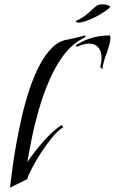

<svg xmlns="http://www.w3.org/2000/svg" viewBox="-20 -855 529 885"><path d="M26 10Q30 -22 36.5 -73Q43 -124 54 -186Q65 -248 80 -314Q95 -380 115.5 -442Q136 -504 162.5 -554.5Q189 -605 221.5 -636.5Q254 -668 294 -673Q301 -674 320 -678.5Q339 -683 356 -687.5Q373 -692 373 -692L374 -685L350 -671Q304 -644 268 -593.5Q232 -543 205 -479.5Q178 -416 158.5 -348Q139 -280 126.5 -217.5Q114 -155 106 -108Q138 -155 180.5 -203.5Q223 -252 264 -279L272 -269Q247 -254 220 -221Q193 -188 168.5 -150Q144 -112 127 -79Q110 -46 105 -29ZM453 -535 442 -546Q448 -570 448 -588Q448 -620 432.5 -637Q417 -654 390 -654Q366 -654 334 -639L329 -647Q362 -666 386.5 -675Q411 -684 434 -687.5Q457 -691 485 -692L488 -689Q489 -687 489 -680Q489 -667 484 -649Q479 -631 473 -613Q469 -602 465 -591.5Q461 -581 459 -571Q456 -561 454 -552.5Q452 -544 453 -535ZM343 -751Q338 -751 333.5 -752.5Q329 -754 329 -756Q329 -757 337 -762Q359 -772 377.5 -787Q396 -802 409.5 -815Q423 -828 430 -831Q439 -835 453 -835Q469 -835 480 -830Q491 -825 488 -822Q472 -807 446.5 -791.5Q421 -776 394.5 -765Q368 -754 348 -751Z"/></svg>

Font: Kings
Style: Regular
Weight: 400
Designer: Robert E. Leuschke
Foundry: Robert E. Leuschke
Version: Version 1.010; ttfautohint (v1.8.3)